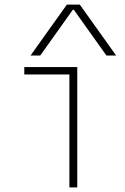

<svg xmlns="http://www.w3.org/2000/svg" viewBox="-20 -810 540 830"><path d="M280 0V-488H85V-520H314V0ZM112 -570 269 -790H325L482 -570H440L299 -768H295L154 -570Z"/></svg>

Font: M PLUS 1 Code ExtraLight
Style: Regular
Weight: 250
Designer: Coji Morishita
Foundry: UNDERFOREST DESIGN
Version: Version 1.002